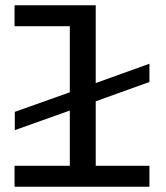

<svg xmlns="http://www.w3.org/2000/svg" viewBox="-20 -706 629 726"><path d="M342 -323V-79H545V0H35V-79H244V-288L36 -214V-283L244 -357V-607H35V-686H342V-392L545 -465V-396Z"/></svg>

Font: BioRhyme Expanded
Style: Regular
Weight: 400
Width: 7
Designer: Aoife Mooney
Foundry: Aoife Mooney Type
Version: Version 1.000